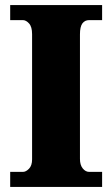

<svg xmlns="http://www.w3.org/2000/svg" viewBox="-20 -734 440 754"><path d="M20 0V-59H70Q82 -59 94 -71.5Q106 -84 106 -108V-600Q106 -629 94 -642Q82 -655 70 -655H20V-714H381V-655H330Q313 -655 303.5 -642Q294 -629 294 -599V-110Q294 -86 305 -72.5Q316 -59 330 -59H381V0Z"/></svg>

Font: Noto Serif Myanmar SemiCondensed Black
Style: Regular
Weight: 900
Width: 4
Designer: Ben Mitchell and the Monotype Design Team
Foundry: Monotype Imaging Inc.
Version: Version 2.106; ttfautohint (v1.8.4.7-5d5b)